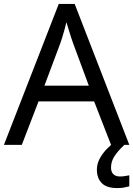

<svg xmlns="http://www.w3.org/2000/svg" viewBox="-20 -737 679 977"><path d="M545 0 459 -221H176L91 0H0L279 -717H360L638 0ZM352 -517Q349 -525 342 -546Q335 -567 328.5 -589.5Q322 -612 318 -624Q313 -604 307.5 -583.5Q302 -563 296.5 -546Q291 -529 287 -517L206 -301H432ZM545 116Q545 138 557 149.5Q569 161 590 161Q607 161 618.5 158.5Q630 156 638 155V211Q624 215 610 217.5Q596 220 576 220Q523 220 498 195Q473 170 473 126Q473 97 487.5 70Q502 43 523.5 21Q545 -1 565 -15L613 0Q579 32 562 58.5Q545 85 545 116Z"/></svg>

Font: Noto Sans Vithkuqi
Style: Regular
Weight: 400
Version: Version 1.001